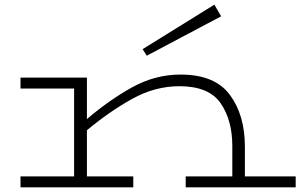

<svg xmlns="http://www.w3.org/2000/svg" viewBox="-20 -804 1303 824"><path d="M1249 -47V0H777V-47H977V-177Q977 -289 926.5 -361.5Q876 -434 750 -434Q645 -434 547 -379.5Q449 -325 353 -245V-47H552V0H68V-47H298V-424H68V-471H353V-293Q449 -375 547.5 -429.5Q646 -484 755 -484Q902 -484 966.5 -397Q1031 -310 1031 -174V-47ZM610 -565 929 -734 900 -784 592 -593Z"/></svg>

Font: BioRhyme Expanded Light
Style: Regular
Weight: 300
Width: 7
Designer: Aoife Mooney
Foundry: Aoife Mooney Type
Version: Version 1.001